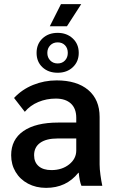

<svg xmlns="http://www.w3.org/2000/svg" viewBox="-20 -899 564 929"><path d="M275 -879H373L304 -772H221ZM157 -643Q157 -686 185.5 -713Q214 -740 259 -740Q303 -740 332 -713Q361 -686 361 -643Q361 -601 332.5 -574Q304 -547 259 -547Q214 -547 185.5 -573.5Q157 -600 157 -643ZM308 -643Q308 -666 294.5 -680Q281 -694 259 -694Q237 -694 223 -679.5Q209 -665 209 -643Q209 -621 223 -606.5Q237 -592 259 -592Q281 -592 294.5 -606.5Q308 -621 308 -643ZM34 -148Q34 -224 93.5 -265Q153 -306 262 -306H349V-329Q349 -374 323 -398Q297 -422 250 -422Q205 -422 165.5 -405.5Q126 -389 100 -358L48 -425Q86 -466 140 -488Q194 -510 254 -510Q352 -510 407 -463.5Q462 -417 462 -333V-103Q462 -82 466 -52.5Q470 -23 475 0H374Q365 -21 361 -63H359Q301 10 203 10Q154 10 115.5 -10.5Q77 -31 55.5 -67Q34 -103 34 -148ZM349 -171V-229H259Q204 -229 174.5 -208Q145 -187 145 -148Q145 -114 167 -95Q189 -76 229 -76Q280 -76 314.5 -103.5Q349 -131 349 -171Z"/></svg>

Font: Sarabun SemiBold
Style: Regular
Weight: 600
Designer: Suppakit Chalermlarp | Katatrad Co.,Ltd.
Foundry: Cadson Demak Co.,Ltd.
Version: Version 1.000; ttfautohint (v1.6)